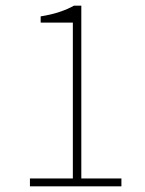

<svg xmlns="http://www.w3.org/2000/svg" viewBox="-20 -660 512 680"><path d="M86 0V-28H238V-580H124V-602Q162 -608 191.5 -618Q221 -628 242 -640H268V-28H410V0Z"/></svg>

Font: Source Sans 3 ExtraLight ExtraLight
Style: Regular
Weight: 250
Version: Version 3.052;hotconv 1.1.0;makeotfexe 2.6.0